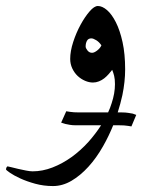

<svg xmlns="http://www.w3.org/2000/svg" viewBox="-71 -316 476 643"><path d="M369.1 107.4Q363.8 106.4 357.4 105.5Q346.7 103.5 325.2 103.5H308.1Q293.5 139.6 274.4 173.3Q252 212.9 225.1 242.4Q198.2 272 168.2 289.6Q138.2 307.1 106.4 307.1Q75.2 307.1 46.9 299.3Q18.6 291.5 -3.2 281.5Q-24.9 271.5 -37.8 262.5Q-50.8 253.4 -50.8 251.5Q-50.8 248 -49.1 244.6Q-47.4 241.2 -45.4 241.2Q-43.5 241.2 -33.4 243.9Q-23.4 246.6 -10.5 249.5Q2.4 252.4 15.9 255.1Q29.3 257.8 38.1 257.8Q71.3 257.8 104.7 244.9Q138.2 231.9 168.7 210Q199.2 188 225.6 158.7Q249 132.3 267.6 103.5H180.7Q171.4 103.5 163.1 102.1Q154.8 100.6 147.9 99.1Q140.6 97.2 133.8 94.7L150.9 56.6Q155.8 57.1 163.6 58.6Q175.3 60.5 193.8 60.5H291Q297.9 45.9 302.7 30.3Q314 -3.4 314 -34.2Q314 -50.8 311.3 -61.8Q308.6 -72.8 304.7 -82Q299.3 -75.2 292.7 -67.6Q286.1 -60.1 278.1 -53.7Q270 -47.4 260.3 -43.5Q250.5 -39.6 240.2 -39.6Q227.5 -39.6 213.9 -45.4Q200.2 -51.3 189.2 -61.5Q178.2 -71.8 171.1 -86.7Q164.1 -101.6 164.1 -118.7Q164.1 -144.5 174.1 -175.3Q184.1 -206.1 198.7 -232.9Q213.4 -259.8 229 -277.8Q244.6 -295.9 256.8 -295.9Q271.5 -295.9 287.4 -282.2Q303.2 -268.6 316.9 -241.7Q330.6 -214.8 339.4 -175Q348.1 -135.3 348.1 -83.5Q348.1 -42.5 338.9 2.4Q332.5 31.7 323.2 60.5H337.4Q349.1 60.5 358.4 62L373.5 64.5Q380.9 66.9 385.3 68.8ZM268.6 -164.1Q261.2 -175.3 251.2 -181.4Q241.2 -187.5 234.9 -187.5Q224.6 -187.5 220.2 -179.4Q215.8 -171.4 215.8 -160.2Q215.8 -154.8 221.9 -147Q228 -139.2 237.3 -139.2Q244.6 -139.2 254.6 -147Q264.6 -154.8 268.6 -164.1Z"/></svg>

Font: Simplified Naskh
Style: Regular
Weight: 400
Designer: SIL International
Foundry: Arabeyes
Version: 1.02_alpha